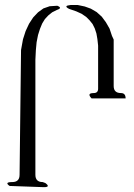

<svg xmlns="http://www.w3.org/2000/svg" viewBox="-20 -776 540 771"><path d="M64.5 -575.2 72.3 -618.2 83 -651.4 96.7 -680.7 113.3 -706.1 132.8 -726.6 154.3 -742.2 179.7 -751 210 -752.9Q232.4 -744.1 209 -736.3L189.5 -726.6L173.8 -713.9L160.2 -699.2L149.4 -681.6L140.6 -660.2L132.8 -635.7L127 -606.4L124 -574.2L122.1 -536.1V-74.2Q122.1 -44.9 151.4 -44.9L162.1 -41Q184.6 -24.4 156.2 -24.4L18.6 -29.3Q-3.9 -44.9 29.3 -44.9Q58.6 -44.9 58.6 -74.2ZM371.1 -619.1 367.2 -641.6 360.4 -662.1 351.6 -679.7 339.8 -694.3 326.2 -708 307.6 -720.7 286.1 -730.5 257.8 -740.2Q232.4 -752.9 263.7 -755.9H292L320.3 -750L344.7 -741.2L368.2 -727.5L388.7 -709L405.3 -686.5L419.9 -661.1L429.7 -631.8L436.5 -617.2V-430.7Q436.5 -402.3 465.8 -402.3Q484.4 -402.3 484.4 -380.9H347.7Q327.1 -402.3 356.4 -402.3Q374 -402.3 374 -419.9V-592.8Z"/></svg>

Font: B2 Hana
Style: Regular
Weight: 500
Version: 2020-08-05; (max)